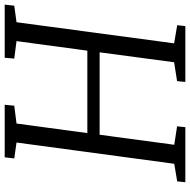

<svg xmlns="http://www.w3.org/2000/svg" viewBox="-16 -770 787 794"><g transform="rotate(-90 377.0 -373.5)"><path d="M20 0H247.6L251 -34.2L174.8 -45.9L216.3 -354.5H557.1L516.1 -46.4L438 -34.2L434.6 0H665.5L669.4 -33.7L594.2 -46.4L681.6 -698.2L750 -707.5L754.4 -747.1H534.7L531.2 -707.5L603.5 -698.2L564 -405.3H223.1L262.7 -698.2L336.4 -707.5L340.3 -747.1H123L118.2 -707.5L184.1 -698.2L96.2 -45.9L23.4 -33.7Z"/></g></svg>

Font: Merriweather
Style: Light Italic
Weight: 300
Italic angle: -7.5°
Designer: Eben Sorkin
Foundry: Eben Sorkin
Version: Version 1.001